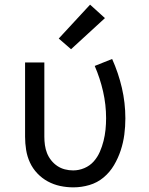

<svg xmlns="http://www.w3.org/2000/svg" viewBox="-20 -799 640 827"><path d="M296 8Q267 8 239 2Q211 -4 186 -17.5Q161 -31 141 -52Q121 -73 109 -99Q97 -125 92.5 -153.5Q88 -182 88 -210V-530H171V-210Q171 -192 173.5 -174Q176 -156 182.5 -139.5Q189 -123 200.5 -108.5Q212 -94 227 -84Q242 -74 259.5 -69.5Q277 -65 295 -65Q320 -65 343.5 -75Q367 -85 383.5 -103.5Q400 -122 410 -145Q420 -168 426 -192Q432 -216 434.5 -240.5Q437 -265 437 -290Q437 -348 424 -405Q411 -462 388 -515L463 -545Q490 -485 505 -420.5Q520 -356 520 -289Q520 -254 515.5 -219.5Q511 -185 500 -151.5Q489 -118 471 -87.5Q453 -57 426 -34.5Q399 -12 365 -2Q331 8 296 8ZM286 -587 233 -633 368 -779 432 -721Z"/></svg>

Font: Iosevka Curly Extended
Style: Regular
Weight: 400
Width: 7
Monospace: yes
Designer: Belleve Invis
Foundry: Belleve Invis
Version: Version 11.1.0; ttfautohint (v1.8.3)